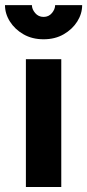

<svg xmlns="http://www.w3.org/2000/svg" viewBox="-55 -743 347 763"><path d="M47.9 0V-507.8H188.5V0ZM118.2 -586.9Q72.8 -586.9 38.3 -606.7Q3.9 -626.5 -15.6 -657.5Q-35.2 -688.5 -35.2 -722.7H71.8Q71.8 -706.5 84.7 -691.2Q97.7 -675.8 118.2 -675.8Q138.7 -675.8 151.4 -691.2Q164.1 -706.5 164.1 -722.7H271.5Q271.5 -688.5 252 -657.5Q232.4 -626.5 198 -606.7Q163.6 -586.9 118.2 -586.9Z"/></svg>

Font: Giphurs
Style: Bold
Weight: 700
Version: Version 0.920; ttfautohint (v1.8.4.7-5d5b)